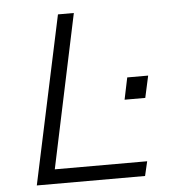

<svg xmlns="http://www.w3.org/2000/svg" viewBox="-51 -747 752 795"><g transform="rotate(-5 325.0 -349.0)"><path d="M70 0 219 -698H285L150 -60H534L520 0ZM463 -322 482 -413H569L549 -322Z"/></g></svg>

Font: Azeret Mono Thin ExtraLight
Style: Italic
Weight: 250
Italic angle: -12°
Version: Version 1.002